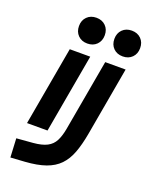

<svg xmlns="http://www.w3.org/2000/svg" viewBox="-177 -852 941 1183"><g transform="rotate(20 293.0 -260.5)"><path d="M41 234.4 34.7 110.8 142.1 102.1Q199.2 97.2 231.9 80.1Q264.6 63 281 31Q297.4 -1 306.2 -49.8L389.2 -517.6H522.9L442.9 -65.4Q429.7 7.8 409.7 61.3Q389.6 114.7 355.7 149.9Q321.8 185.1 268.1 204.1Q214.4 223.1 133.8 228.5ZM64.9 0 156.7 -517.6H291L199.2 0ZM245.6 -587.4Q208 -587.4 184.6 -610.8Q161.1 -634.3 161.1 -671.9Q161.1 -709.5 184.6 -732.9Q208 -756.3 245.6 -756.3Q283.2 -756.3 306.6 -732.9Q330.1 -709.5 330.1 -671.9Q330.1 -634.3 306.6 -610.8Q283.2 -587.4 245.6 -587.4ZM477.5 -587.4Q439.9 -587.4 416.5 -610.8Q393.1 -634.3 393.1 -671.9Q393.1 -709.5 416.5 -732.9Q439.9 -756.3 477.5 -756.3Q515.1 -756.3 538.6 -732.9Q562 -709.5 562 -671.9Q562 -634.3 538.6 -610.8Q515.1 -587.4 477.5 -587.4Z"/></g></svg>

Font: Cascadia Mono
Style: Bold Italic
Weight: 700
Italic angle: -10°
Monospace: yes
Designer: Aaron Bell
Foundry: Saja Typeworks
Version: Version 2404.023; ttfautohint (v1.8.4)